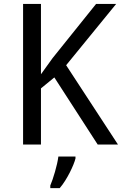

<svg xmlns="http://www.w3.org/2000/svg" viewBox="-20 -734 619 975"><path d="M579.1 0H476.1L255.9 -340.8L188 -285.2V0H97.2V-713.9H188V-356.9L247.1 -439L467.8 -713.9H569.8L315.9 -402.8ZM235.4 208Q240.7 195.8 247.1 177.2Q253.4 158.7 259.3 138.2Q265.1 117.7 269.8 97.4Q274.4 77.1 276.4 61H363.3V70.8Q360.4 83 352.8 101.8Q345.2 120.6 334.5 141.8Q323.7 163.1 310.5 184.1Q297.4 205.1 283.2 221.2H235.4Z"/></svg>

Font: WenQuanYi Micro Hei
Style: Regular
Weight: 400
Foundry: Ascender Corporation
Version: Version 0.2.0-beta